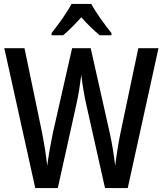

<svg xmlns="http://www.w3.org/2000/svg" viewBox="-20 -1053 831 980"><path d="M446 -1033H345C324 -991 278 -928 243 -884V-873H302C329 -895 363 -929 395 -965C426 -929 460 -897 489 -873H549V-884C514 -928 469 -989 446 -1033ZM789 -807H686L598 -389C586 -334 575 -266 568 -207C561 -265 551 -327 540 -375L443 -807H348L250 -375C240 -327 228 -261 221 -207C216 -255 205 -325 192 -389L105 -807H2L160 -93H275L370 -521C381 -568 390 -633 395 -671C401 -617 412 -555 420 -521L516 -93H632Z"/></svg>

Font: Noto Sans Kannada UI Condensed Medium
Style: Regular
Weight: 500
Width: 3
Designer: Jelle Bosma - Monotype Design Team
Foundry: Monotype Imaging Inc.
Version: Version 2.005